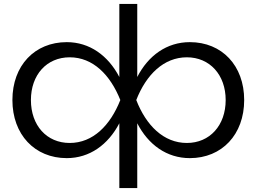

<svg xmlns="http://www.w3.org/2000/svg" viewBox="-20 -790 1303 975"><path d="M677 165V-164C733 -55 827 13 944 13C1107 13 1220 -107 1220 -282C1220 -457 1107 -576 944 -576C827 -576 733 -508 677 -399V-770H586V-399C529 -508 435 -576 319 -576C156 -576 43 -457 43 -282C43 -107 156 13 319 13C435 13 529 -55 586 -164V165ZM1126 -282C1126 -153 1045 -64 929 -64C811 -64 722 -153 672 -282C722 -410 811 -499 929 -499C1045 -499 1126 -410 1126 -282ZM137 -282C137 -410 217 -499 334 -499C452 -499 540 -410 591 -282C540 -153 452 -64 334 -64C217 -64 137 -153 137 -282Z"/></svg>

Font: Bounded Light
Style: Regular
Weight: 300
Designer: Vlad Churkin
Version: Version 3.0